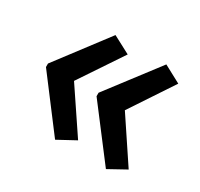

<svg xmlns="http://www.w3.org/2000/svg" viewBox="-99 -599 692 664"><g transform="rotate(30 247.5 -267.0)"><path d="M35 -274V-260L188 -58L258 -96L143 -267L258 -439L188 -476ZM237 -274V-260L391 -58L460 -96L346 -267L460 -439L391 -476Z"/></g></svg>

Font: Noto Sans Lao Looped Condensed Medium
Style: Regular
Weight: 500
Width: 3
Designer: Mark Frömberg, Ben Mitchell
Foundry: The Fontpad Ltd
Version: Version 1.002